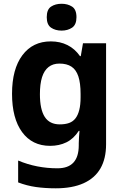

<svg xmlns="http://www.w3.org/2000/svg" viewBox="-20 -780 673 1040"><path d="M255.3 -555.8Q305.4 -555.8 345.4 -535.8Q385.5 -515.8 413.5 -475.8H417.5L429.5 -545.8H554.6V1.1Q554.6 79.1 524.2 132.1Q493.7 185 432.9 212.5Q372 240 282.1 240Q224.1 240 174.6 233Q125.2 226 78.3 208V89.6Q128.1 110.6 181.6 121.1Q235 131.6 291.1 131.6Q349.2 131.6 377.9 100.4Q406.6 69.3 406.6 7.1V-4Q406.6 -20.9 408.1 -39Q409.6 -57.1 410.6 -71H406.6Q378.6 -28 339.5 -9Q300.5 10 251.4 10Q154.3 10 99.7 -64.5Q45.2 -139 45.2 -271.9Q45.2 -405.8 101.2 -480.8Q157.2 -555.8 255.3 -555.8ZM301.8 -435.6Q266.6 -435.6 243 -417Q219.3 -398.4 207.7 -361.8Q196.2 -325.1 196.2 -269.9Q196.2 -187.7 222.3 -147Q248.5 -106.3 303.8 -106.3Q333 -106.3 354.1 -113.8Q375.2 -121.4 388.8 -138.9Q402.4 -156.5 409.4 -184.6Q416.5 -212.8 416.5 -252.9V-270.9Q416.5 -330.2 404.4 -366.3Q392.3 -402.5 367.1 -419Q342 -435.6 301.8 -435.6ZM313.7 -759.6Q346.5 -759.6 370.4 -744.2Q394.2 -728.7 394.2 -686.9Q394.2 -646.1 370.4 -630.1Q346.5 -614.2 313.7 -614.2Q279.9 -614.2 256.6 -630.1Q233.2 -646.1 233.2 -686.9Q233.2 -728.7 256.6 -744.2Q279.9 -759.6 313.7 -759.6Z"/></svg>

Font: Noto Sans Hebrew
Style: Regular
Weight: 400
Designer: Monotype Design Team
Foundry: Monotype Imaging Inc.
Version: Version 2.003;January 10, 2023;FontCreator 14.0.0.2877 64-bi